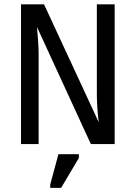

<svg xmlns="http://www.w3.org/2000/svg" viewBox="-20 -679 640 905"><path d="M408.2 0 154.3 -551.8Q162.1 -467.8 162.1 -427.7V0H79.1V-658.7H187.5L445.3 -103Q436.5 -173.3 436.5 -236.8V-658.7H520.5V0ZM216.8 206.5V190.4L255.4 47.9H351.6V65.9L268.1 206.5Z"/></svg>

Font: Liberation Mono
Style: Regular
Weight: 400
Monospace: yes
Designer: Steve Matteson
Foundry: Ascender Corporation
Version: Version 2.1.5